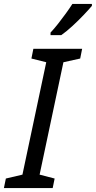

<svg xmlns="http://www.w3.org/2000/svg" viewBox="-40 -964 491 984"><path d="M-20 0 -10 -49 75 -69 197 -645 121 -664 131 -714H381L371 -664L285 -645L163 -69L240 -49L230 0ZM219 -797Q237 -816 257.5 -842Q278 -868 297.5 -895Q317 -922 331 -944H431V-934Q417 -917 389.5 -888Q362 -859 331 -830.5Q300 -802 274 -784H219Z"/></svg>

Font: Noto Sans
Style: Italic
Weight: 400
Italic angle: -12°
Designer: Monotype Design Team
Foundry: Monotype Imaging Inc.
Version: Version 2.013; ttfautohint (v1.8.4.7-5d5b)